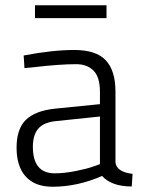

<svg xmlns="http://www.w3.org/2000/svg" viewBox="-20 -700 539 730"><path d="M419 -351V-83Q423 -46 484 -39L481 9Q404 9 368 -31Q274 10 180 10Q113 10 78 -28.5Q43 -67 43 -138.5Q43 -210 78.5 -244.5Q114 -279 190 -287L360 -304V-351Q360 -407 335.5 -431.5Q311 -456 270 -456Q206 -456 104 -444L73 -441L70 -489Q180 -510 262.5 -510Q345 -510 382 -471Q419 -432 419 -351ZM105 -142Q105 -41 188 -41Q224 -41 267 -49.5Q310 -58 335 -67L360 -76V-257L197 -240Q148 -236 126.5 -212Q105 -188 105 -142ZM113 -631V-680H385V-631Z"/></svg>

Font: Titillium Web[RUS by Daymarius]
Style: Regular
Weight: 300
Designer: Cyrillization by Daymarius
Foundry: Cyrillization by Daymarius
Version: Version 1.002 September 12, 2018